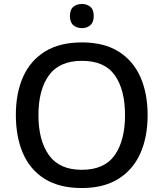

<svg xmlns="http://www.w3.org/2000/svg" viewBox="-20 -939 825 969"><path d="M725 -358Q725 -247 688 -164.5Q651 -82 577 -36Q503 10 393 10Q280 10 206 -36Q132 -82 96 -165Q60 -248 60 -359Q60 -469 96.5 -551Q133 -633 207 -679Q281 -725 394 -725Q504 -725 577.5 -679.5Q651 -634 688 -551.5Q725 -469 725 -358ZM174 -358Q174 -230 227 -156Q280 -82 393 -82Q507 -82 559 -156Q611 -230 611 -358Q611 -486 559.5 -559Q508 -632 394 -632Q280 -632 227 -559Q174 -486 174 -358ZM394 -919Q418 -919 435.5 -905Q453 -891 453 -858Q453 -826 435.5 -811.5Q418 -797 394 -797Q368 -797 350.5 -811.5Q333 -826 333 -858Q333 -891 350.5 -905Q368 -919 394 -919Z"/></svg>

Font: Noto Sans Medium
Style: Regular
Weight: 500
Designer: Monotype Design Team
Foundry: Monotype Imaging Inc.
Version: Version 2.007